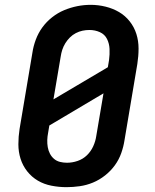

<svg xmlns="http://www.w3.org/2000/svg" viewBox="-20 -766 640 794"><path d="M255 8Q224 8 193 2Q162 -4 136.5 -19Q111 -34 92.5 -57.5Q74 -81 65 -109.5Q56 -138 56 -169.5Q56 -201 61 -233L114 -548Q118 -575 128 -602Q138 -629 155 -652.5Q172 -676 195.5 -694.5Q219 -713 245.5 -724Q272 -735 299.5 -740.5Q327 -746 355 -746Q386 -746 416.5 -738.5Q447 -731 472.5 -716Q498 -701 516.5 -677.5Q535 -654 544 -625.5Q553 -597 553 -565.5Q553 -534 548 -502L495 -187Q491 -160 481.5 -133Q472 -106 455 -82.5Q438 -59 414.5 -40.5Q391 -22 364.5 -11Q338 0 310 4Q282 8 255 8ZM201 -355 426 -488 431 -518Q434 -541 433 -563.5Q432 -586 422.5 -605Q413 -624 393 -633Q373 -642 350 -642Q335 -642 321 -639Q307 -636 293.5 -629Q280 -622 269 -611Q258 -600 250 -587Q242 -574 237.5 -560Q233 -546 231 -532ZM257 -93Q279 -93 301 -100.5Q323 -108 339.5 -124Q356 -140 365.5 -161Q375 -182 378 -203L408 -380L184 -247L179 -217Q176 -202 175.5 -187Q175 -172 177.5 -157.5Q180 -143 186.5 -130.5Q193 -118 203.5 -109Q214 -100 228 -96.5Q242 -93 257 -93Z"/></svg>

Font: Iosevka Slab Extended Oblique
Style: Bold
Weight: 700
Width: 7
Italic angle: -9°
Monospace: yes
Designer: Belleve Invis
Foundry: Belleve Invis
Version: Version 11.1.1; ttfautohint (v1.8.3)